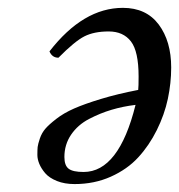

<svg xmlns="http://www.w3.org/2000/svg" viewBox="-20 -459 456 489"><path d="M144 -59.1Q144 -37.6 154.8 -29.3Q165.5 -21 192.9 -21Q282.7 -21 325.2 -191.9Q293 -188 264.2 -179.4Q235.4 -170.9 206.8 -156Q178.2 -141.1 161.1 -116Q144 -90.8 144 -59.1ZM332 -230Q333 -237.8 333 -264.2Q333 -328.1 313.5 -353.5Q293.9 -378.9 256.8 -378.9Q219.7 -378.9 195.1 -366.5Q170.4 -354 128.9 -312Q112.8 -312 106 -328.1Q191.9 -439 293 -439Q352.5 -439 384.3 -396.5Q416 -354 416 -287.1Q416 -247.6 407.5 -207.3Q398.9 -167 379.4 -127.7Q359.9 -88.4 332 -58.1Q304.2 -27.8 262.2 -9Q220.2 9.8 169.9 9.8Q144.5 9.8 125 2Q105.5 -5.9 95.2 -17.8Q85 -29.8 80.1 -41.7Q75.2 -53.7 75.2 -64V-65.9Q75.2 -77.6 75.9 -84.7Q76.7 -91.8 81.5 -106.2Q86.4 -120.6 95.5 -131.1Q104.5 -141.6 123.3 -156.2Q142.1 -170.9 168.7 -182.6Q195.3 -194.3 237.1 -207Q278.8 -219.7 332 -230Z"/></svg>

Font: Common Serif
Style: Italic
Weight: 400
Italic angle: -12°
Designer: Philipp H. Poll, Khaled Hosny
Foundry: Stefan Peev, Context Ltd.
Version: Version 1.026